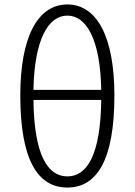

<svg xmlns="http://www.w3.org/2000/svg" viewBox="-20 -828 604 861"><path d="M434 -380C431 -130 369 -37 282 -37C195 -37 133 -130 130 -380ZM130 -425C134 -650 196 -758 282 -758C368 -758 430 -650 434 -425ZM282 -808C149 -808 71 -662 71 -400C71 -111 149 13 282 13C415 13 493 -111 493 -400C493 -662 415 -808 282 -808Z"/></svg>

Font: Noto Sans CJK Light
Style: Regular
Weight: 300
Designer: Ryoko NISHIZUKA (kana & ideographs); Paul D. Hunt (Latin, Greek & Cyrillic); Wenlong ZHANG (bopomofo); Sandoll Communica
Foundry: Adobe Systems Incorporated
Version: Version 1.000;PS 1;hotconv 1.0.78;makeotf.lib2.5.61930